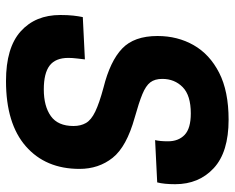

<svg xmlns="http://www.w3.org/2000/svg" viewBox="-91 -675 782 640"><g transform="rotate(90 300.0 -355.0)"><path d="M250 16Q139 16 84.5 -33Q30 -82 30 -165Q30 -190 32 -208Q34 -226 37 -240L178 -247Q177 -238 175 -221.5Q173 -205 173 -192Q173 -149 198.5 -129.5Q224 -110 278 -110Q334 -110 367 -133.5Q400 -157 400 -209Q400 -233 390 -250.5Q380 -268 352 -281.5Q324 -295 272 -309Q184 -331 142 -371Q100 -411 100 -489Q100 -556 130.5 -609.5Q161 -663 222.5 -694.5Q284 -726 379 -726Q487 -726 540.5 -676.5Q594 -627 594 -548Q594 -511 588 -488L447 -481Q451 -497 451 -524Q451 -559 429.5 -579.5Q408 -600 358 -600Q298 -600 270.5 -573Q243 -546 243 -505Q243 -480 254.5 -465Q266 -450 294 -438.5Q322 -427 372 -413Q469 -386 506 -339.5Q543 -293 543 -229Q543 -116 467.5 -50Q392 16 250 16Z"/></g></svg>

Font: Geist Mono
Style: Bold Italic
Weight: 700
Italic angle: -12°
Monospace: yes
Designer: Basement.studio, Andrés Briganti, Mateo Zaragoza
Foundry: Basement.studio, Vercel, Andrés Briganti, Guido Ferreyra, Mateo Zaragoza
Version: Version 1.500; ttfautohint (v1.8.4.7-5d5b)